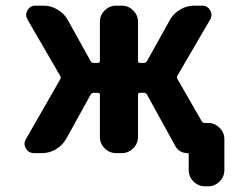

<svg xmlns="http://www.w3.org/2000/svg" viewBox="-20 -566 846 684"><path d="M335.9 -488.3Q335.9 -511.7 353 -528.8Q370.1 -545.9 393.6 -545.9H414.1Q437.5 -545.9 454.6 -528.8Q471.7 -511.7 471.7 -488.3V-349.6Q471.7 -341.8 478.5 -341.8H492.2Q500 -341.8 503.9 -348.6L585.9 -496.1Q598.6 -518.6 622.1 -532.2Q645.5 -545.9 671.9 -545.9H700.2Q719.7 -545.9 728.5 -529.3Q733.4 -521.5 733.4 -513.2Q733.4 -504.9 728.5 -496.1L612.3 -296.9Q608.4 -291 612.3 -284.2L698.2 -134.8Q702.1 -127.9 709 -127.9H721.7Q745.1 -127.9 762.2 -110.8Q779.3 -93.8 779.3 -70.3V40Q779.3 63.5 762.2 80.6Q745.1 97.7 721.7 97.7H710Q686.5 97.7 669.4 80.6Q652.3 63.5 652.3 40V-16.6Q652.3 -20.5 648.4 -20.5Q619.1 -20.5 604.5 -45.9L503.9 -228.5Q500 -235.4 492.2 -235.4H478.5Q471.7 -235.4 471.7 -228.5V-78.1Q471.7 -54.7 454.6 -37.6Q437.5 -20.5 414.1 -20.5H393.6Q370.1 -20.5 353 -37.6Q335.9 -54.7 335.9 -78.1V-228.5Q335.9 -235.4 328.1 -235.4H314.5Q306.6 -235.4 302.7 -228.5L215.8 -71.3Q202.1 -47.9 179.2 -34.2Q156.2 -20.5 129.9 -20.5H101.6Q82 -20.5 72.3 -37.1Q67.4 -45.9 67.4 -54.2Q67.4 -62.5 72.3 -70.3L194.3 -283.2Q198.2 -290 194.3 -295.9L78.1 -496.1Q73.2 -504.9 73.2 -513.2Q73.2 -521.5 78.1 -529.3Q86.9 -545.9 106.4 -545.9H134.8Q161.1 -545.9 184.6 -532.2Q208 -518.6 220.7 -496.1L302.7 -348.6Q306.6 -341.8 314.5 -341.8H328.1Q335.9 -341.8 335.9 -349.6Z"/></svg>

Font: Gen Jyuu Gothic Bold
Style: Bold
Weight: 700
Designer: [Source Han Sans]
Ryoko NISHIZUKA  (kana & ideographs); Paul D. Hunt (Latin, Greek & Cyrillic); Wenlong ZHANG  (bopomofo
Version: Version 1.002.20150607